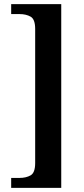

<svg xmlns="http://www.w3.org/2000/svg" viewBox="-20 -780 408 928"><path d="M34 128V80H74Q106 80 128 67.5Q150 55 150 8V-640Q150 -687 128 -699.5Q106 -712 74 -712H34V-760H276V128Z"/></svg>

Font: Noto Serif Tamil SemiCondensed SemiBold
Style: Regular
Weight: 600
Width: 4
Designer: Indian Type Foundry, Tom Grace, and the Monotype Design Team
Foundry: Monotype Imaging Inc.
Version: Version 2.004; ttfautohint (v1.8.4.7-5d5b)